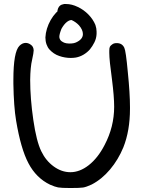

<svg xmlns="http://www.w3.org/2000/svg" viewBox="-20 -943 717 960"><path d="M337.9 -842.8Q330.1 -842.8 323.2 -838.9Q315.4 -835 307.6 -827.1Q299.8 -819.3 293 -808.6Q286.1 -798.8 283.2 -788.1Q279.3 -777.3 277.3 -766.6Q275.4 -756.8 278.3 -750Q281.2 -741.2 290 -735.4Q299.8 -728.5 311.5 -726.6Q324.2 -724.6 337.4 -725.6Q350.6 -726.6 359.4 -730.5Q394.5 -746.1 394.5 -772.5Q394.5 -793.9 375 -816.4Q359.4 -833 337.9 -842.8ZM266.6 -884.8Q267.6 -893.6 270.5 -901.4Q278.3 -919.9 297.9 -921.9L298.8 -922.9H310.5Q338.9 -922.9 369.1 -908.2Q398.4 -894.5 421.9 -870.6Q445.3 -846.7 457 -818.4Q462.9 -800.8 462.9 -785.2Q462.9 -783.2 462.9 -780.3V-774.4V-773.4Q461.9 -751 452.1 -731.4Q442.4 -711.9 429.7 -696.3Q416 -680.7 397.9 -669.9Q379.9 -659.2 359.4 -655.3Q346.7 -653.3 333 -653.3Q319.3 -653.3 304.7 -655.8Q290 -658.2 276.4 -663.1Q261.7 -668 249.5 -676.3Q237.3 -684.6 227.5 -695.3Q217.8 -706.1 212.4 -721.7Q207 -737.3 207 -755.9Q208 -777.3 214.8 -799.8Q221.7 -822.3 233.4 -842.8Q245.1 -863.3 260.7 -879.9Q262.7 -881.8 266.6 -884.8ZM108.4 -728.5Q122.1 -728.5 134.8 -718.8Q147.5 -710 148.4 -691.4Q148.4 -679.7 140.6 -644.5Q131.8 -608.4 130.9 -543.9Q130.9 -451.2 146.5 -343.8Q162.1 -236.3 186.5 -186.5Q209 -139.6 248.5 -110.8Q288.1 -82 332 -82Q378.9 -82 423.8 -117.2Q469.7 -153.3 502.9 -217.8Q550.8 -308.6 550.8 -409.2Q550.8 -460 540 -544.9Q526.4 -642.6 526.4 -678.7V-689.5Q526.4 -704.1 529.8 -710Q533.2 -715.8 542 -721.7Q549.8 -727.5 563.5 -727.5Q590.8 -727.5 601.6 -704.1Q609.4 -688.5 619.1 -582Q629.9 -476.6 629.9 -407.2V-399.4Q629.9 -289.1 596.7 -206.1Q571.3 -144.5 530.3 -95.7Q489.3 -46.9 438.5 -20.5Q411.1 -7.8 395.5 -5.4Q379.9 -2.9 332 -2.9Q286.1 -2.9 270.5 -5.9Q254.9 -8.8 230.5 -19.5Q161.1 -52.7 122.1 -127Q84 -199.2 60.5 -339.8Q48.8 -409.2 46.9 -524.4V-543.9Q46.9 -683.6 77.1 -713.9Q91.8 -728.5 108.4 -728.5Z"/></svg>

Font: sage sans
Style: Regular
Weight: 400
Version: Version 001.032